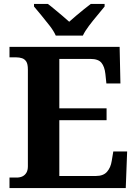

<svg xmlns="http://www.w3.org/2000/svg" viewBox="-20 -951 694 971"><path d="M28 0V-53H64Q81 -53 93.5 -59Q106 -65 113.5 -77.5Q121 -90 121 -110V-599Q121 -627 113 -639.5Q105 -652 91.5 -656.5Q78 -661 62 -661H28V-714H585L589 -529H518L513 -577Q509 -614 493 -633.5Q477 -653 438 -653H280V-403H519V-343H280V-61H465Q503 -61 521.5 -82.5Q540 -104 545 -137L553 -185H623L616 0ZM262 -771Q252 -794 231.5 -820.5Q211 -847 189.5 -873Q168 -899 152 -918V-931H222Q236 -921 255.5 -904.5Q275 -888 295 -871.5Q315 -855 330 -841Q345 -855 365 -871.5Q385 -888 405 -904.5Q425 -921 439 -931H509V-918Q494 -899 472 -873Q450 -847 430 -820.5Q410 -794 399 -771Z"/></svg>

Font: Noto Rashi Hebrew
Style: Bold
Weight: 700
Version: Version 1.006